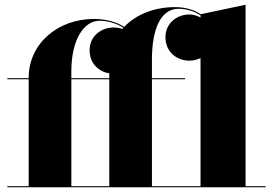

<svg xmlns="http://www.w3.org/2000/svg" viewBox="-20 -790 1154 810"><path d="M11 -4.5V0H1100.5V-4.5H1016V-770L827 -730C799 -748.5 762 -760 718 -760C635 -760 556 -731.5 504 -676.5C472.5 -697 429 -710 375.5 -710C225.5 -710 101 -607.5 101 -461.5V-460H11V-455.5H101V-4.5ZM761 -455.5V-460H621V-540C621 -667 658 -753 733 -753C768 -753 801 -742 826 -725V-716C811.5 -724 795 -729 778.5 -729C728.5 -729 678 -693.5 678 -633.5C678 -568.5 728.5 -534 778.5 -534C795.5 -534 811.5 -538 826 -545V-4.5H621V-455.5ZM281 -490C281 -617 330.5 -702.5 400.5 -702.5C434 -702.5 471 -692 500.5 -673C499 -671.5 497.5 -669.5 496.5 -668C484.5 -672 471.5 -674 458.5 -674C408.5 -674 358 -638.5 358 -578.5C358 -521 397.5 -487.5 441 -480.5V-460H281ZM281 -4.5V-455.5H441V-4.5Z"/></svg>

Font: Bodoni* 36pt Fatface
Style: Regular
Weight: 900
Version: Version 2.3